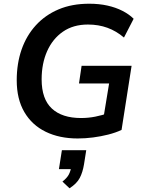

<svg xmlns="http://www.w3.org/2000/svg" viewBox="-20 -735 776 1033"><path d="M398 10Q300 10 226 -26Q152 -62 111 -132Q70 -202 70 -303Q70 -393 96 -468Q122 -543 172.5 -598.5Q223 -654 295 -684.5Q367 -715 460 -715Q513 -715 558 -705Q603 -695 639 -676.5Q675 -658 699 -634L647 -533Q606 -568 558 -585.5Q510 -603 453 -603Q374 -603 318.5 -564.5Q263 -526 233.5 -459.5Q204 -393 204 -308Q204 -202 259 -151Q314 -100 416 -100Q456 -100 493 -107.5Q530 -115 565 -127L532 -73L567 -286H405L419 -381H688L634 -36Q602 -21 562.5 -11Q523 -1 481 4.5Q439 10 398 10ZM354 278 316 242Q341 222 350.5 203.5Q360 185 364 160L388 175H297L313 73H444L432 149Q425 192 409 222.5Q393 253 354 278Z"/></svg>

Font: Nunito Sans 12pt ExtraLight 12pt
Style: Bold Italic
Weight: 700
Italic angle: -9°
Version: Version 3.101;gftools[0.9.27]